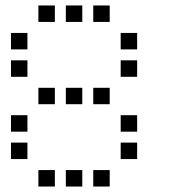

<svg xmlns="http://www.w3.org/2000/svg" viewBox="-20 -700 640 700"><path d="M121 -680Q120 -680 120 -680Q120 -680 120 -679V-621Q120 -620 120 -620Q120 -620 121 -620H179Q180 -620 180 -620Q180 -620 180 -621V-679Q180 -680 180 -680Q180 -680 179 -680ZM221 -680Q220 -680 220 -680Q220 -680 220 -679V-621Q220 -620 220 -620Q220 -620 221 -620H279Q280 -620 280 -620Q280 -620 280 -621V-679Q280 -680 280 -680Q280 -680 279 -680ZM321 -680Q320 -680 320 -680Q320 -680 320 -679V-621Q320 -620 320 -620Q320 -620 321 -620H379Q380 -620 380 -620Q380 -620 380 -621V-679Q380 -680 380 -680Q380 -680 379 -680ZM21 -580Q20 -580 20 -580Q20 -580 20 -579V-521Q20 -520 20 -520Q20 -520 21 -520H79Q80 -520 80 -520Q80 -520 80 -521V-579Q80 -580 80 -580Q80 -580 79 -580ZM421 -580Q420 -580 420 -580Q420 -580 420 -579V-521Q420 -520 420 -520Q420 -520 421 -520H479Q480 -520 480 -520Q480 -520 480 -521V-579Q480 -580 480 -580Q480 -580 479 -580ZM21 -480Q20 -480 20 -480Q20 -480 20 -479V-421Q20 -420 20 -420Q20 -420 21 -420H79Q80 -420 80 -420Q80 -420 80 -421V-479Q80 -480 80 -480Q80 -480 79 -480ZM421 -480Q420 -480 420 -480Q420 -480 420 -479V-421Q420 -420 420 -420Q420 -420 421 -420H479Q480 -420 480 -420Q480 -420 480 -421V-479Q480 -480 480 -480Q480 -480 479 -480ZM121 -380Q120 -380 120 -380Q120 -380 120 -379V-321Q120 -320 120 -320Q120 -320 121 -320H179Q180 -320 180 -320Q180 -320 180 -321V-379Q180 -380 180 -380Q180 -380 179 -380ZM221 -380Q220 -380 220 -380Q220 -380 220 -379V-321Q220 -320 220 -320Q220 -320 221 -320H279Q280 -320 280 -320Q280 -320 280 -321V-379Q280 -380 280 -380Q280 -380 279 -380ZM321 -380Q320 -380 320 -380Q320 -380 320 -379V-321Q320 -320 320 -320Q320 -320 321 -320H379Q380 -320 380 -320Q380 -320 380 -321V-379Q380 -380 380 -380Q380 -380 379 -380ZM21 -280Q20 -280 20 -280Q20 -280 20 -279V-221Q20 -220 20 -220Q20 -220 21 -220H79Q80 -220 80 -220Q80 -220 80 -221V-279Q80 -280 80 -280Q80 -280 79 -280ZM421 -280Q420 -280 420 -280Q420 -280 420 -279V-221Q420 -220 420 -220Q420 -220 421 -220H479Q480 -220 480 -220Q480 -220 480 -221V-279Q480 -280 480 -280Q480 -280 479 -280ZM21 -180Q20 -180 20 -180Q20 -180 20 -179V-121Q20 -120 20 -120Q20 -120 21 -120H79Q80 -120 80 -120Q80 -120 80 -121V-179Q80 -180 80 -180Q80 -180 79 -180ZM421 -180Q420 -180 420 -180Q420 -180 420 -179V-121Q420 -120 420 -120Q420 -120 421 -120H479Q480 -120 480 -120Q480 -120 480 -121V-179Q480 -180 480 -180Q480 -180 479 -180ZM121 -80Q120 -80 120 -80Q120 -80 120 -79V-21Q120 -20 120 -20Q120 -20 121 -20H179Q180 -20 180 -20Q180 -20 180 -21V-79Q180 -80 180 -80Q180 -80 179 -80ZM221 -80Q220 -80 220 -80Q220 -80 220 -79V-21Q220 -20 220 -20Q220 -20 221 -20H279Q280 -20 280 -20Q280 -20 280 -21V-79Q280 -80 280 -80Q280 -80 279 -80ZM321 -80Q320 -80 320 -80Q320 -80 320 -79V-21Q320 -20 320 -20Q320 -20 321 -20H379Q380 -20 380 -20Q380 -20 380 -21V-79Q380 -80 380 -80Q380 -80 379 -80Z"/></svg>

Font: Doto Medium
Style: Regular
Weight: 500
Monospace: yes
Version: Version 1.000